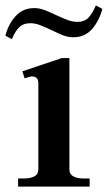

<svg xmlns="http://www.w3.org/2000/svg" viewBox="-35 -691 399 711"><path d="M-15 -559Q-4 -602 23 -631.5Q50 -661 92 -661Q110 -661 128 -654.5Q146 -648 173 -635Q201 -622 218 -616Q235 -610 252 -610Q277 -610 291.5 -624.5Q306 -639 320 -671L344 -658Q332 -613 305.5 -583Q279 -553 236 -553Q218 -553 200.5 -559.5Q183 -566 157 -579Q129 -592 112 -598.5Q95 -605 77 -605Q52 -605 37 -591Q22 -577 9 -546ZM32 -30H53Q78 -30 92.5 -38Q107 -46 107 -63V-383Q107 -408 83 -408Q78 -408 69.5 -405Q61 -402 56 -401L48 -427L194 -476H222V-63Q222 -46 236.5 -38Q251 -30 275 -30H297V0H32Z"/></svg>

Font: Taviraj Medium
Style: Regular
Weight: 500
Designer: Katatrad Team
Foundry: CadsonDemak
Version: Version 1.001